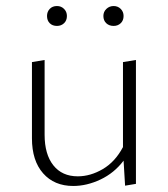

<svg xmlns="http://www.w3.org/2000/svg" viewBox="-20 -613 556 637"><path d="M431 -414V-3L395 3L390 -80Q359 -39 313.5 -17.5Q268 4 223 4Q160 4 123 -38Q86 -80 86 -154V-407L128 -414V-166Q128 -101 157 -64.5Q186 -28 238 -28Q280 -28 321 -52Q362 -76 388 -125V-407ZM136 -560Q136 -574 145 -583.5Q154 -593 169 -593Q183 -593 192.5 -583.5Q202 -574 202 -560Q202 -545 192.5 -536Q183 -527 169 -527Q154 -527 145 -536Q136 -545 136 -560ZM323 -560Q323 -574 333 -583.5Q343 -593 357 -593Q371 -593 380.5 -583.5Q390 -574 390 -560Q390 -545 380.5 -536Q371 -527 357 -527Q342 -527 332.5 -536Q323 -545 323 -560Z"/></svg>

Font: Ysabeau Light
Style: Regular
Weight: 300
Designer: Christian Thalmann (Catharsis Fonts)
Version: Version 0.003